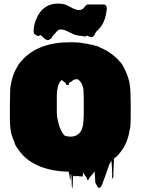

<svg xmlns="http://www.w3.org/2000/svg" viewBox="-20 -945 782 1068"><path d="M674 -136Q669 -124 664 -119L652 -101Q643 -89 632 -78L614 -62Q613 -44 612.5 -26Q612 -8 611 11Q610 20 611 29.5Q612 39 607 47Q603 52 603.5 40Q604 28 604 21Q603 4 602.5 -14.5Q602 -33 600 -50Q593 -42 588 -30Q583 -18 580 -8Q574 9 568 27Q562 45 555 62Q552 70 549 78.5Q546 87 541 94Q540 95 537.5 97Q535 99 533 100Q526 101 521 91.5Q516 82 514 78Q513 76 511.5 74Q510 72 510 70Q509 55 508.5 39.5Q508 24 506 8Q502 14 497.5 20Q493 26 488 32Q486 34 486 34Q485 36 483 37.5Q481 39 479 41Q478 43 475.5 48.5Q473 54 471 56Q469 58 467 56Q464 54 462.5 47.5Q461 41 459 38Q455 35 452 30Q449 25 447 21Q445 18 443 14Q442 19 441.5 25.5Q441 32 439 37Q439 37 435 37Q432 37 429 36.5Q426 36 423 36Q416 35 413 34H407Q402 37 391 34Q390 33 388.5 32Q387 31 387 32Q385 50 385 67.5Q385 85 383 102Q382 106 381 98.5Q380 91 379 87Q378 71 378.5 55Q379 39 375 23Q374 17 373.5 24Q373 31 373 41Q373 51 371 56Q370 60 369.5 52.5Q369 45 368 41L362 10H361Q262 8 189 -25Q116 -58 76 -122Q69 -130 64.5 -141Q60 -152 57 -162L51 -176V-177Q49 -183 47 -189Q45 -195 43 -201Q39 -216 37 -240Q35 -264 35 -287.5Q35 -311 35 -326Q35 -346 35 -366.5Q35 -387 36 -406V-414Q36 -428 36.5 -443Q37 -458 40 -472Q40 -474 40.5 -475Q41 -476 41 -477Q50 -532 77 -575Q86 -593 101 -608Q191 -710 371 -710H392Q394 -710 395 -709Q400 -709 404.5 -709Q409 -709 413 -708Q416 -709 418.5 -708.5Q421 -708 424 -708L441 -705Q451 -704 460.5 -702Q470 -700 480 -698Q491 -697 505 -692Q506 -692 506.5 -691.5Q507 -691 508 -691Q516 -690 523.5 -687.5Q531 -685 536 -681Q600 -655 646 -603Q660 -589 671 -565Q689 -531 698 -494Q701 -487 701 -477L704 -458Q705 -447 705.5 -436Q706 -425 706 -414Q707 -399 707 -377Q707 -355 707 -333Q707 -311 707 -296Q706 -277 706 -257.5Q706 -238 701 -220Q694 -174 674 -136ZM329 -203Q335 -195 342 -189Q352 -187 366 -185H378Q381 -186 384.5 -186Q388 -186 391 -187Q410 -192 422 -205Q427 -210 431 -217Q435 -224 437 -231L440 -242Q444 -259 444.5 -275.5Q445 -292 446 -304V-373Q446 -385 446 -397.5Q446 -410 445 -422Q445 -429 445 -435.5Q445 -442 444 -448Q443 -450 443 -452Q443 -455 442 -456Q442 -459 440 -465Q437 -477 431 -485.5Q425 -494 417 -501L416 -502Q412 -504 411 -504Q409 -505 404 -505Q403 -505 402 -504Q401 -503 398 -502Q397 -502 396.5 -502.5Q396 -503 394 -503Q390 -502 385 -498Q380 -494 377 -491Q375 -490 371 -488Q367 -486 366 -484Q362 -479 362 -475Q362 -471 354 -472Q347 -472 348.5 -474Q350 -476 345 -483Q344 -485 342 -486Q340 -487 338 -488Q339 -488 335.5 -490.5Q332 -493 331 -494Q331 -494 330.5 -494.5Q330 -495 326 -499Q324 -502 325.5 -500.5Q327 -499 324 -500Q324 -500 323.5 -500Q323 -500 323 -499Q321 -497 318 -494.5Q315 -492 310 -484Q303 -471 301 -458.5Q299 -446 297 -434Q297 -429 296.5 -420Q296 -411 296 -403V-326Q296 -318 296.5 -310.5Q297 -303 298 -295Q301 -274 309 -246L312 -238Q316 -228 320 -219.5Q324 -211 329 -203ZM574 -896Q572 -876 568 -858Q562 -831 548 -807Q543 -798 534 -788Q533 -787 531.5 -785Q530 -783 528 -781L523 -776Q523 -776 522.5 -776Q522 -776 522 -775Q520 -774 517 -771Q511 -763 507 -753.5Q503 -744 493 -739Q485 -737 474 -742Q471 -744 468 -745.5Q465 -747 462 -746Q449 -733 453 -737.5Q457 -742 461 -747Q461 -747 460.5 -747Q460 -747 459 -746Q458 -745 457 -744.5Q456 -744 454 -742Q445 -741 438 -745H433Q428 -745 425 -746Q403 -748 388 -755Q373 -762 359 -769Q352 -773 344 -776Q336 -779 328 -780Q325 -781 320 -781H315Q315 -780 312 -780Q309 -780 310 -780Q303 -778 297.5 -772Q292 -766 284 -756Q282 -754 278 -752Q276 -749 274 -745.5Q272 -742 270 -739Q266 -732 258.5 -726.5Q251 -721 242 -722Q235 -724 229 -729.5Q223 -735 218 -739Q217 -741 212.5 -745Q208 -749 206 -750Q205 -750 204 -749Q203 -748 202 -748Q200 -747 198 -746.5Q196 -746 194 -745Q186 -745 180 -749.5Q174 -754 169 -759V-761Q168 -765 167.5 -767Q167 -769 167 -770V-773Q167 -781 168 -787.5Q169 -794 170 -801Q170 -802 170.5 -803.5Q171 -805 171 -806Q177 -832 192.5 -861Q208 -890 237 -908Q251 -917 271 -922Q286 -925 303 -925Q334 -925 352.5 -915.5Q371 -906 387 -898Q395 -894 403.5 -891.5Q412 -889 421 -889Q431 -889 440 -895Q441 -896 442 -897Q443 -898 444 -899Q444 -899 446 -901Q448 -903 450 -906Q452 -909 454 -911Q457 -914 460 -916.5Q463 -919 467 -920Q472 -921 477.5 -920.5Q483 -920 487 -920H539Q545 -920 551.5 -920.5Q558 -921 564 -918Q570 -915 572 -910Q573 -907 573.5 -905Q574 -903 574 -898Z"/></svg>

Font: Rubik Wet Paint
Style: Regular
Weight: 400
Designer: Hubert and Fischer, NaN
Foundry: Hubert and Fischer, NaN
Version: Version 2.200